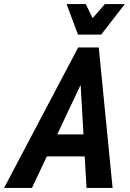

<svg xmlns="http://www.w3.org/2000/svg" viewBox="-77 -923 637 943"><path d="M-57 0 307 -690H408L476 0H348L339 -155H153L80 0ZM204 -263H333L319 -506ZM250 -903H344L378 -834L438 -903H536L420 -753H306Z"/></svg>

Font: Radio Canada Condensed SemiBold
Style: Italic
Weight: 600
Width: 3
Italic angle: -12°
Designer: Charles Daoud, Etienne Aubert Bonn, Alexandre Saumier Demers, Jacques Le Bailly
Foundry: Radio-Canada
Version: Version 2.104; ttfautohint (v1.8.4.7-5d5b);gftools[0.9.28.de